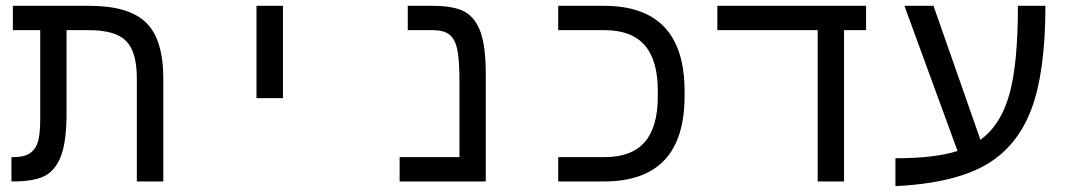

<svg xmlns="http://www.w3.org/2000/svg" viewBox="-20 -619 3641 655"><path d="M117.2 -516.1H23.9V-599.1H285.2Q419.9 -599.1 478.5 -541.7Q537.1 -484.4 537.1 -351.1V0H446.8V-352.1Q446.8 -441.9 410.4 -479Q374 -516.1 284.2 -516.1H207V-231.9Q207 -143.1 190.4 -93.5Q173.8 -43.9 138.2 -22Q102.5 0 23.9 0H19V-83H26.9Q60.5 -83 80.1 -95Q99.6 -106.9 108.4 -132.3Q117.2 -157.7 117.2 -213.9Z M855 -599.1H945.3V-284.2H855Z M1637.2 0H1343.3V-83H1547.4V-341.8Q1547.4 -419.9 1539.3 -453.6Q1531.2 -487.3 1512.2 -501.7Q1493.2 -516.1 1457 -516.1H1371.1V-599.1H1454.1Q1532.2 -599.1 1568.1 -577.4Q1604 -555.7 1620.6 -506.1Q1637.2 -456.5 1637.2 -367.2Z M2315.4 -291Q2315.4 0 2040.5 0H1884.3V-83H2042.5Q2135.3 -83 2179.7 -134.5Q2224.1 -186 2224.1 -290V-309.1Q2224.1 -413.1 2179.4 -464.6Q2134.8 -516.1 2042.5 -516.1H1884.3V-599.1H2040.5Q2315.4 -599.1 2315.4 -308.1Z M2859.4 0H2769.5V-516.1H2427.2V-599.1H2934.6V-516.1H2859.4Z M3034.7 -79.1Q3169.4 -79.1 3246.6 -104L3065.4 -599.1H3164.6L3324.7 -142.1Q3393.6 -191.9 3423.1 -295.9Q3452.6 -399.9 3452.6 -599.1H3546.4Q3546.4 -372.1 3497.6 -244.1Q3448.7 -116.2 3340.1 -54.9Q3231.4 6.3 3034.7 16.1Z"/></svg>

Font: Cousine
Style: Regular
Weight: 400
Monospace: yes
Designer: Steve Matteson
Foundry: Ascender Corporation
Version: Version 1.20